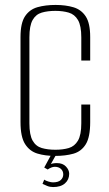

<svg xmlns="http://www.w3.org/2000/svg" viewBox="-20 -619 440 777"><path d="M203 12Q163 12 131.5 2.5Q100 -7 81.5 -36Q63 -65 63 -125V-469Q63 -526 81.5 -553.5Q100 -581 132 -590Q164 -599 205 -599Q246 -599 277.5 -589.5Q309 -580 327 -552.5Q345 -525 345 -469V-374H309V-468Q309 -515 295.5 -538Q282 -561 258 -568Q234 -575 204 -575Q173 -575 149 -568Q125 -561 112 -538Q99 -515 99 -468V-120Q99 -73 112 -50Q125 -27 149 -20Q173 -13 204 -13Q235 -13 258.5 -20Q282 -27 295.5 -50Q309 -73 309 -120V-196H345V-125Q345 -64 327 -35Q309 -6 277 3Q245 12 203 12ZM195 138Q182 138 171 133.5Q160 129 152 125L159 108Q164 112 175.5 115.5Q187 119 194 119Q216 119 226 109.5Q236 100 236 87Q236 73 226.5 64.5Q217 56 202 56Q195 56 187.5 59Q180 62 173 67L159 59L191 0H211L183 50L178 49Q185 44 193.5 42.5Q202 41 210 41Q234 41 247 55Q260 69 260 84Q260 108 243 123Q226 138 195 138Z"/></svg>

Font: Alumni Sans ExtraLight
Style: Regular
Weight: 250
Version: Version 1.018